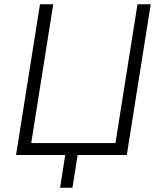

<svg xmlns="http://www.w3.org/2000/svg" viewBox="-20 -725 745 898"><path d="M261 153 285 0H55L167 -705H229L126 -56H520L623 -705H685L573 0H343L319 153Z"/></svg>

Font: Nunito Sans 10pt SemiCondensed Light
Style: Italic
Weight: 300
Width: 4
Italic angle: -9°
Designer: Vernon Adams
Foundry: Vernon Adams
Version: Version 3.101;gftools[0.9.27]